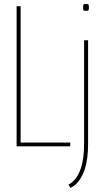

<svg xmlns="http://www.w3.org/2000/svg" viewBox="-20 -731 520 959"><path d="M63 0V-700H83V-19H331V0ZM409 -677Q399 -677 397 -679.5Q395 -682 395 -694Q395 -706 397 -708.5Q399 -711 409 -711Q420 -711 422 -708.5Q424 -706 424 -694Q424 -682 422 -679.5Q420 -677 409 -677ZM420 -530V-14Q420 64 403.5 114Q387 164 356 192Q350 196 344 200.5Q338 205 332 208L322 191Q332 187 341 178Q370 154 385 106.5Q400 59 400 -14V-530Z"/></svg>

Font: Georama SemiCondensed Thin
Style: Regular
Weight: 100
Width: 4
Designer: Jean-Baptiste Levee
Foundry: Production Type
Version: Version 1.000